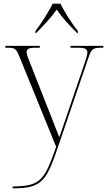

<svg xmlns="http://www.w3.org/2000/svg" viewBox="-20 -786 591 1046"><path d="M173 -617V-606H177C220 -650 257 -688 289 -734C320 -688 356 -650 400 -606H404V-617C372 -657 331 -721 309 -766H267C245 -721 204 -657 173 -617ZM49 230V240H52C218 240 235 194 305 -12L462 -472C479 -522 487 -526 538 -526H543V-536H364V-526H405C447 -526 456 -517 456 -500C456 -487 448 -462 438 -433L351 -178C333 -123 317 -80 303 -38C287 -82 249 -174 226 -234L152 -422C133 -470 125 -488 125 -501C125 -518 134 -526 174 -526H197V-536H9V-526H15C62 -526 67 -523 86 -477L286 14C221 198 201 228 49 230Z"/></svg>

Font: Noto Serif Display ExtraLight
Style: Regular
Weight: 200
Designer: Monotype Design Team
Foundry: Monotype Imaging Inc.
Version: Version 2.009